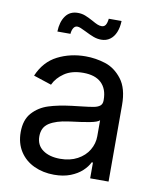

<svg xmlns="http://www.w3.org/2000/svg" viewBox="-85 -811 731 889"><g transform="rotate(10 281.0 -366.5)"><path d="M43.9 -155.3Q43.9 -213.4 74 -246.6Q104 -279.8 148.4 -293.9Q192.9 -308.1 256.3 -315.9L298.8 -320.8Q339.4 -325.2 357.9 -328.9Q376.5 -332.5 386.5 -340.8Q396.5 -349.1 396.5 -365.7V-368.7Q396.5 -419.9 367.4 -447.8Q338.4 -475.6 282.2 -475.6Q228 -475.6 193.6 -452.1Q159.2 -428.7 144 -395.5L59.6 -423.3Q88.9 -492.2 148.4 -522.5Q208 -552.7 279.8 -552.7Q327.1 -552.7 372.6 -538.3Q418 -523.9 451.2 -481Q484.4 -438 484.4 -359.9V0H397.9V-74.2H392.1Q381.8 -52.7 360.6 -33Q339.4 -13.2 306.4 -0.2Q273.4 12.7 230 12.7Q177.7 12.7 135.3 -7.1Q92.8 -26.9 68.4 -64.9Q43.9 -103 43.9 -155.3ZM396.5 -197.3V-272.9Q387.7 -263.2 351.3 -256.3Q314.9 -249.5 266.1 -243.7L252.4 -241.7Q196.8 -234.4 164.6 -214.1Q132.3 -193.8 132.3 -150.9Q132.3 -109.4 163.3 -87.2Q194.3 -64.9 245.1 -64.9Q291.5 -64.9 325.9 -83.5Q360.4 -102.1 378.4 -132.6Q396.5 -163.1 396.5 -197.3ZM258.3 -666.5Q243.7 -673.8 234.1 -677.7Q224.6 -681.6 217.8 -681.6Q206.1 -681.6 199.5 -670.4Q192.9 -659.2 191.9 -643.1H130.4Q131.8 -689 151.9 -716.8Q171.9 -744.6 209.5 -744.6Q228 -744.6 243.9 -738.5Q259.8 -732.4 281.2 -720.7Q297.4 -711.4 307.4 -707.3Q317.4 -703.1 327.1 -703.1Q339.4 -703.1 345.7 -712.4Q352.1 -721.7 354.5 -742.7H414.6Q413.6 -711.9 404.1 -689Q394.5 -666 377.2 -653.6Q359.9 -641.1 336.4 -641.1Q317.9 -641.1 300 -647.7Q282.2 -654.3 258.3 -666.5Z"/></g></svg>

Font: Inter RS Variable
Style: Regular
Weight: 400
Designer: Rasmus Andersson (customised by Maria Ramos and Noel Pretorius)
Foundry: rsms
Version: Version 3.001;Glyphs 3.2.3 (3260)